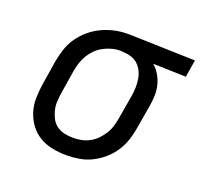

<svg xmlns="http://www.w3.org/2000/svg" viewBox="-99 -641 802 762"><g transform="rotate(20 302.0 -260.0)"><path d="M253 8Q222 8 192 2Q162 -4 137.5 -19Q113 -34 96 -57.5Q79 -81 70.5 -109Q62 -137 63 -168Q64 -199 69 -230L85 -330Q90 -356 98.5 -382Q107 -408 123.5 -431.5Q140 -455 162 -473.5Q184 -492 209.5 -504Q235 -516 262 -522Q289 -528 315 -528H331L604 -520L592 -447L453 -451Q469 -437 480 -418.5Q491 -400 496.5 -379Q502 -358 501.5 -335.5Q501 -313 497 -290L480 -190Q476 -164 467.5 -138Q459 -112 443.5 -88Q428 -64 406 -45Q384 -26 359 -13.5Q334 -1 306.5 3.5Q279 8 253 8ZM254 -66Q272 -66 289.5 -69.5Q307 -73 323.5 -82Q340 -91 353 -104.5Q366 -118 376 -134Q386 -150 391 -167.5Q396 -185 399 -202L416 -302Q419 -320 419.5 -337.5Q420 -355 417.5 -372Q415 -389 408 -404Q401 -419 389.5 -430.5Q378 -442 362 -447.5Q346 -453 328 -454L319 -455H310Q293 -455 275.5 -450Q258 -445 241.5 -436Q225 -427 212 -414Q199 -401 189.5 -385Q180 -369 174.5 -352Q169 -335 166 -318L150 -218Q147 -199 146 -180Q145 -161 149.5 -143.5Q154 -126 162 -110.5Q170 -95 184.5 -84.5Q199 -74 217 -70Q235 -66 254 -66Z"/></g></svg>

Font: Iosevka Etoile
Style: Italic
Weight: 400
Italic angle: -9°
Designer: Belleve Invis
Foundry: Belleve Invis
Version: Version 22.1.2; ttfautohint (v1.8.4)